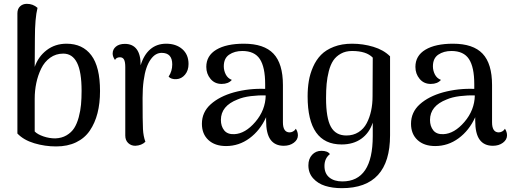

<svg xmlns="http://www.w3.org/2000/svg" viewBox="-20 -751 2675 1002"><path d="M272.9 13.2Q214.4 13.2 158.9 -3.4Q103.5 -20 70.8 -54.2V-681.2Q70.8 -704.6 84.7 -717.8Q98.6 -731 120.1 -731Q152.3 -731 175.8 -710Q162.1 -656.2 162.1 -550.8L161.1 -401.9Q179.7 -455.6 223.6 -489.3Q267.6 -522.9 327.1 -522.9Q411.1 -522.9 456.5 -462.6Q502 -402.3 502 -275.9Q502 -211.9 488.8 -160.4Q475.6 -108.9 448.7 -69.3Q421.9 -29.8 377.2 -8.3Q332.5 13.2 272.9 13.2ZM268.1 -28.8Q301.8 -29.8 327.1 -44.7Q352.5 -59.6 367.2 -82.5Q381.8 -105.5 390.9 -139.2Q399.9 -172.9 402.8 -205.1Q405.8 -237.3 405.8 -276.9Q405.8 -376.5 381.8 -423.8Q357.9 -471.2 310.1 -471.2Q271.5 -471.2 241.7 -449.7Q211.9 -428.2 194.8 -392.8Q177.7 -357.4 169.4 -317.6Q161.1 -277.8 161.1 -235.8V-64.9Q175.8 -49.8 206.3 -39.3Q236.8 -28.8 268.1 -28.8Z M847.2 -522.9Q898.9 -522.9 931.4 -494.6Q963.9 -466.3 963.9 -417Q963.9 -383.3 945.6 -361.3Q927.2 -339.4 900.9 -337.9Q873 -336.4 859.9 -351.1Q878.9 -379.4 878.9 -415Q878.9 -475.1 823.7 -475.1Q807.6 -475.1 793.5 -467Q779.3 -459 766.4 -440.9Q753.4 -422.9 744.1 -396Q734.9 -369.1 729.5 -329.3Q724.1 -289.6 724.1 -240.2Q724.1 -114.7 726.1 -77.4Q728 -40 738.8 -11.2Q719.2 8.3 686 9.8Q664.1 9.8 648.9 -4.6Q633.8 -19 633.8 -43.9V-400.9Q633.8 -428.2 627.2 -440.2Q620.6 -452.1 606 -452.1Q586.9 -452.1 580.1 -438Q567.9 -455.6 567.9 -471.2Q567.9 -493.7 585 -507.8Q602.1 -522 631.8 -522Q672.4 -522 693.4 -493.9Q714.4 -465.8 713.9 -410.2Q731 -465.8 764.9 -494.4Q798.8 -522.9 847.2 -522.9Z M1523.9 -79.1Q1534.7 -62.5 1534.7 -44.9Q1534.7 -22 1513.4 -6.1Q1492.2 9.8 1460.9 9.8Q1415 9.8 1391.8 -22Q1368.7 -53.7 1368.7 -122.1V-139.2Q1337.4 -70.3 1282.2 -29.5Q1227.1 11.2 1159.7 11.2Q1101.6 11.2 1067.6 -20.3Q1033.7 -51.8 1033.7 -105Q1033.7 -165.5 1079.6 -206.8Q1125.5 -248 1200.7 -269Q1280.3 -290.5 1363.8 -287.1V-312Q1363.8 -400.4 1336.2 -442.6Q1308.6 -484.9 1244.6 -484.9Q1204.1 -484.9 1176 -465.8Q1147.9 -446.8 1147.9 -404.8Q1147.9 -382.8 1158.2 -362.5Q1168.5 -342.3 1189.9 -334Q1171.9 -313 1136.7 -313Q1100.6 -313 1078.6 -339.4Q1056.6 -365.7 1056.6 -401.9Q1056.6 -460.4 1108.9 -491.7Q1161.1 -522.9 1252.9 -522.9Q1357.9 -522.9 1407.2 -470.9Q1456.5 -418.9 1456.5 -307.1V-112.8Q1456.5 -60.1 1491.7 -60.1Q1500 -60.1 1509.3 -64.9Q1518.6 -69.8 1523.9 -79.1ZM1202.6 -50.8Q1259.8 -53.2 1312.5 -114.7Q1365.2 -176.3 1366.7 -252.9Q1329.1 -254.4 1288.3 -249.3Q1247.6 -244.1 1219.7 -231.9Q1132.8 -198.2 1132.8 -125Q1132.8 -92.3 1149.9 -70.8Q1167 -49.3 1202.6 -50.8Z M1763.7 231Q1715.3 231 1677 219Q1638.7 207 1614 179.4Q1589.4 151.9 1589.4 111.8Q1589.4 78.1 1608.6 57.1Q1627.9 36.1 1657.2 36.1Q1689.9 36.1 1701.7 53.2Q1673.3 75.7 1673.3 115.2Q1673.3 154.3 1698.5 175Q1723.6 195.8 1766.6 195.8Q1925.3 195.8 1925.3 -41V-110.8Q1907.2 -56.6 1865.5 -26.9Q1823.7 2.9 1762.7 2.9Q1585.4 2.9 1585.4 -248Q1585.4 -290.5 1591.6 -327.9Q1597.7 -365.2 1613.8 -401.9Q1629.9 -438.5 1655.3 -464.6Q1680.7 -490.7 1722.2 -506.8Q1763.7 -522.9 1817.4 -522.9Q1874.5 -522.9 1928.2 -506.8Q1981.9 -490.7 2015.6 -457V-44.9Q2015.6 231 1763.7 231ZM1787.6 -43.9Q1823.7 -43.9 1851.1 -61.3Q1878.4 -78.6 1893.8 -108.2Q1909.2 -137.7 1916.7 -172.9Q1924.3 -208 1924.3 -248L1925.3 -450.2Q1892.1 -484.9 1817.4 -484.9Q1783.7 -484.9 1758.8 -470.9Q1733.9 -457 1719.2 -435.1Q1704.6 -413.1 1696 -379.6Q1687.5 -346.2 1684.6 -313.5Q1681.6 -280.8 1681.6 -238.8Q1681.6 -134.8 1706.8 -89.4Q1731.9 -43.9 1787.6 -43.9Z M2615.2 -79.1Q2626 -62.5 2626 -44.9Q2626 -22 2604.7 -6.1Q2583.5 9.8 2552.2 9.8Q2506.3 9.8 2483.2 -22Q2460 -53.7 2460 -122.1V-139.2Q2428.7 -70.3 2373.5 -29.5Q2318.4 11.2 2251 11.2Q2192.9 11.2 2158.9 -20.3Q2125 -51.8 2125 -105Q2125 -165.5 2170.9 -206.8Q2216.8 -248 2292 -269Q2371.6 -290.5 2455.1 -287.1V-312Q2455.1 -400.4 2427.5 -442.6Q2399.9 -484.9 2335.9 -484.9Q2295.4 -484.9 2267.3 -465.8Q2239.3 -446.8 2239.3 -404.8Q2239.3 -382.8 2249.5 -362.5Q2259.8 -342.3 2281.2 -334Q2263.2 -313 2228 -313Q2191.9 -313 2169.9 -339.4Q2147.9 -365.7 2147.9 -401.9Q2147.9 -460.4 2200.2 -491.7Q2252.4 -522.9 2344.2 -522.9Q2449.2 -522.9 2498.5 -470.9Q2547.9 -418.9 2547.9 -307.1V-112.8Q2547.9 -60.1 2583 -60.1Q2591.3 -60.1 2600.6 -64.9Q2609.9 -69.8 2615.2 -79.1ZM2293.9 -50.8Q2351.1 -53.2 2403.8 -114.7Q2456.5 -176.3 2458 -252.9Q2420.4 -254.4 2379.6 -249.3Q2338.9 -244.1 2311 -231.9Q2224.1 -198.2 2224.1 -125Q2224.1 -92.3 2241.2 -70.8Q2258.3 -49.3 2293.9 -50.8Z"/></svg>

Font: Arima Madurai Medium
Style: Regular
Weight: 500
Designer: Joana Correia and Natanael Gama
Foundry: NDISCOVER
Version: Version 1.019;PS 001.019;hotconv 1.0.88;makeotf.lib2.5.64775